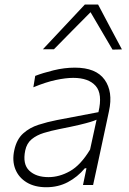

<svg xmlns="http://www.w3.org/2000/svg" viewBox="-20 -796 557 826"><path d="M179 9.5Q129.5 9.5 95 -11.2Q60.5 -32 46 -68.2Q31.5 -104.5 41.5 -150Q51.5 -196.5 79.5 -221.8Q107.5 -247 145.8 -259.2Q184 -271.5 225 -279.5L403.5 -313.5Q422 -392 391.5 -426.5Q361 -461 295 -461Q263 -461 219.8 -451.8Q176.5 -442.5 123.5 -420.5L131.5 -469.5Q163.5 -482 210.2 -493.5Q257 -505 302 -505Q393 -505 430 -453.2Q467 -401.5 449 -318.5Q444.5 -297 438.8 -270.5Q433 -244 426 -211L411 -141Q404.5 -110.5 397 -75.8Q389.5 -41 380.5 0H337L352 -72H345Q313.5 -34.5 272 -12.5Q230.5 9.5 179 9.5ZM188.5 -34Q235.5 -34 281.2 -59.8Q327 -85.5 367.5 -152.5L395.5 -281Q385.5 -276.5 369.2 -271.5Q353 -266.5 321.8 -259Q290.5 -251.5 234.5 -240.5Q199 -233.5 168.2 -224Q137.5 -214.5 116.2 -197Q95 -179.5 88.5 -148.5Q76.5 -90 105.8 -62Q135 -34 188.5 -34ZM464 -582.5Q418 -661.5 369.5 -743.5Q329.5 -703 290.5 -663.8Q251.5 -624.5 212 -584H164.5Q211 -633.5 255.5 -681Q300 -728.5 345 -776.5H402Q427.5 -728.5 453 -680Q478.5 -631.5 504.5 -583.5Z"/></svg>

Font: Commissioner ExtraLight
Style: Italic
Weight: 200
Italic angle: -12°
Designer: Kostas Bartsokas
Foundry: Kostas Bartsokas
Version: Version 1.000; ttfautohint (v1.8.3)